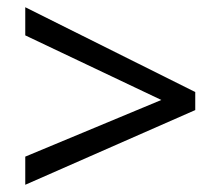

<svg xmlns="http://www.w3.org/2000/svg" viewBox="-20 -628 612 532"><path d="M50 -194 427 -351 50 -530V-608L521 -373V-323L50 -116Z"/></svg>

Font: Noto Sans Indic Siyaq Numbers
Style: Regular
Weight: 400
Designer: Monotype Design Team
Foundry: Monotype Imaging Inc.
Version: Version 2.002; ttfautohint (v1.8.4.7-5d5b)